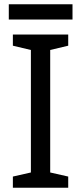

<svg xmlns="http://www.w3.org/2000/svg" viewBox="-20 -875 379 895"><path d="M318 -855H21V-784H318ZM298 0V-52L214 -71V-642L298 -662V-714H40V-662L124 -642V-71L40 -52V0Z"/></svg>

Font: Noto Sans Inscriptional Parthian
Style: Regular
Weight: 400
Designer: Monotype Design Team
Foundry: Monotype Imaging Inc.
Version: Version 2.003